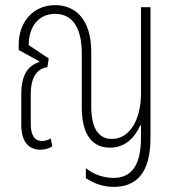

<svg xmlns="http://www.w3.org/2000/svg" viewBox="-20 -576 679 749"><path d="M424 153C511 153 567 100 567 -38V-548H530V-212C530 -109 486 -34 416 -34C365 -34 336 -75 336 -161V-373C336 -501 274 -556 195 -556C108 -556 53 -488 53 -403V-381L133 -337V-334C93 -321 63 -289 63 -208V-89C63 -18 96 8 138 8C154 8 169 4 184 -5L178 -36C169 -30 156 -26 144 -26C116 -26 100 -47 100 -92V-209C100 -281 129 -309 165 -314L170 -348L92 -400C92 -475 133 -522 195 -522C254 -522 299 -480 299 -367V-157C299 -44 345 0 409 0C468 0 505 -38 527 -87H530V-40C530 83 483 118 422 118C384 118 344 104 315 80V119C348 141 384 153 424 153Z"/></svg>

Font: Noto Sans Thai ExtCond ExtLt
Style: Regular
Weight: 200
Width: 2
Designer: Monotype Design Team
Foundry: Monotype Imaging Inc.
Version: Version 2.002